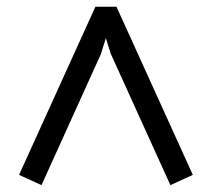

<svg xmlns="http://www.w3.org/2000/svg" viewBox="-20 -601 624 565"><path d="M36.1 -86.4 102.1 -56.2 276.9 -441.9 291.5 -488.8 305.7 -443.4 481.4 -56.2 547.4 -86.4 322.8 -581.1H260.7Z"/></svg>

Font: Basic
Style: Regular
Weight: 400
Designer: Magnus Gaarde
Foundry: Magnus Gaarde
Version: Version 1.001